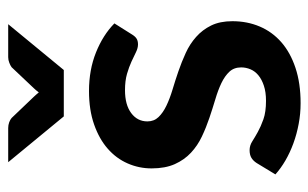

<svg xmlns="http://www.w3.org/2000/svg" viewBox="-166 -598 771 480"><g transform="rotate(-90 220.0 -357.5)"><path d="M374 -413Q369 -405 363.5 -401.8Q358 -398.5 349.5 -398.5Q340.5 -398.5 330.2 -403.5Q320 -408.5 306.5 -414.8Q293 -421 275.8 -426Q258.5 -431 235 -431Q198.5 -431 177.8 -415.5Q157 -400 157 -375Q157 -358.5 167.8 -347.2Q178.5 -336 196.2 -327.5Q214 -319 236.5 -312.2Q259 -305.5 282.2 -297.5Q305.5 -289.5 328 -279.2Q350.5 -269 368.2 -253.2Q386 -237.5 396.8 -215.5Q407.5 -193.5 407.5 -162.5Q407.5 -125.5 394.2 -94.2Q381 -63 355 -40.2Q329 -17.5 290.8 -4.8Q252.5 8 202.5 8Q176 8 150.8 3.2Q125.5 -1.5 102.2 -10Q79 -18.5 59.2 -30Q39.5 -41.5 24.5 -55L53 -102Q58.5 -110.5 66 -115Q73.5 -119.5 85 -119.5Q96.5 -119.5 106.8 -113Q117 -106.5 130.5 -99Q144 -91.5 162.2 -85Q180.5 -78.5 208.5 -78.5Q230.5 -78.5 246.2 -83.8Q262 -89 272.2 -97.5Q282.5 -106 287.2 -117.2Q292 -128.5 292 -140.5Q292 -158.5 281.2 -170Q270.5 -181.5 252.8 -190Q235 -198.5 212.2 -205.2Q189.5 -212 165.8 -220Q142 -228 119.2 -238.8Q96.5 -249.5 78.8 -266Q61 -282.5 50.2 -306.5Q39.5 -330.5 39.5 -364.5Q39.5 -396 52 -424.5Q64.5 -453 88.8 -474.2Q113 -495.5 149.2 -508.2Q185.5 -521 233 -521Q286 -521 329.5 -503.5Q373 -486 402 -457.5ZM400 -723 285.5 -584H169.5L55 -723H140.5Q148 -723 154.8 -720.5Q161.5 -718 165.5 -714.5L218.5 -659Q221 -656.5 223.8 -653.2Q226.5 -650 229.5 -646.5Q232 -650 234.8 -653.2Q237.5 -656.5 240 -659L292.5 -714.5Q296.5 -717.5 303.5 -720.2Q310.5 -723 317.5 -723Z"/></g></svg>

Font: Lato
Style: Bold
Weight: 700
Designer: Lukasz Dziedzic with Adam Twardoch and Botio Nikoltchev
Foundry: tyPoland Lukasz Dziedzic
Version: Version 2.010; 2014-09-01; http://www.latofonts.com/; ttfaut